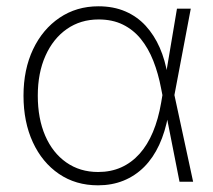

<svg xmlns="http://www.w3.org/2000/svg" viewBox="-20 -566 664 598"><path d="M285.2 11.2Q215.8 11.2 163.6 -24.4Q111.3 -60.1 82.3 -123Q53.2 -186 53.2 -268.1Q53.2 -349.6 83 -412.4Q112.8 -475.1 165.5 -510.7Q218.3 -546.4 286.6 -546.4Q333.5 -546.4 370.4 -530.5Q407.2 -514.6 433.8 -485.6Q460.4 -456.5 477.5 -417.5Q494.6 -378.4 502 -332H516.6L522.9 -271.5L581.5 0H539.1L481.9 -290Q473.1 -336.9 457.5 -376.5Q441.9 -416 418.5 -444.8Q395 -473.6 362.5 -489.5Q330.1 -505.4 287.1 -505.4Q231 -505.4 188.2 -475.6Q145.5 -445.8 121.6 -392.3Q97.7 -338.9 97.7 -268.1Q97.7 -196.8 120.8 -143.3Q144 -89.8 186.5 -60.1Q229 -30.3 285.6 -30.3Q325.2 -30.3 357.4 -44.7Q389.6 -59.1 414.6 -86.9Q439.5 -114.7 456.3 -154.8Q473.1 -194.8 481.9 -246.1L531.2 -539.1H574.2L522.9 -268.1L517.1 -207H503.9Q494.6 -155.3 475.8 -114.7Q457 -74.2 429 -46.1Q400.9 -18.1 364.7 -3.4Q328.6 11.2 285.2 11.2Z"/></svg>

Font: Inter 18pt ExtraLight
Style: Regular
Weight: 250
Designer: Rasmus Andersson
Foundry: rsms
Version: Version 4.001;git-66647c0bb